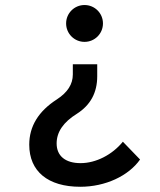

<svg xmlns="http://www.w3.org/2000/svg" viewBox="-20 -547 626 753"><path d="M294.9 185.5C393.1 185.5 483.9 143.1 529.3 78.6L461.9 8.8C420.4 59.6 356.9 92.8 295.9 92.8C236.3 92.8 202.1 64.5 202.1 15.6C202.1 -29.3 228.5 -67.9 281.2 -100.6C335 -134.8 361.3 -183.6 361.3 -248V-294.9H265.6V-254.9C265.6 -216.8 245.1 -184.6 203.1 -157.2C130.9 -110.8 94.7 -51.8 94.7 20.5C94.7 125 168 185.5 294.9 185.5ZM311.5 -527.3C271.5 -527.3 239.3 -495.1 239.3 -455.1C239.3 -415 271.5 -382.8 311.5 -382.8C351.6 -382.8 383.8 -415 383.8 -455.1C383.8 -495.1 351.6 -527.3 311.5 -527.3Z"/></svg>

Font: CaskaydiaCove Nerd Font
Style: Regular
Weight: 400
Designer: Aaron Bell
Foundry: Saja Typeworks
Version: Version 2111.1;Nerd Fonts 2.3.3